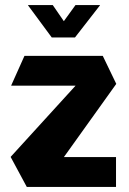

<svg xmlns="http://www.w3.org/2000/svg" viewBox="-20 -733 504 753"><path d="M24 -397V-398L76 -514H383L369 -397ZM207 -84 22 -117V-118L383 -514L436 -404ZM85 0 22 -117H435V0ZM183 -586 90 -712V-713H187L264 -601ZM184 -586 276 -713H372V-712L274 -586Z"/></svg>

Font: Foldit SemiBold
Style: Regular
Weight: 600
Version: Version 1.003